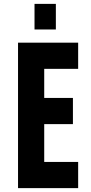

<svg xmlns="http://www.w3.org/2000/svg" viewBox="-20 -970 467 990"><path d="M383 -750V-615H208V-465H356V-330H208V-135H383V0H73V-750ZM158 -818V-950H268V-818Z"/></svg>

Font: Mohave Light
Style: Bold
Weight: 700
Version: Version 2.003